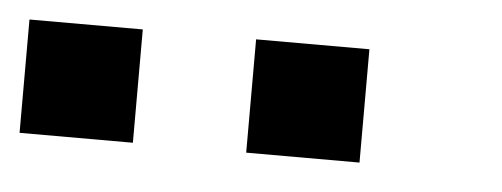

<svg xmlns="http://www.w3.org/2000/svg" viewBox="-26 -918 552 211"><g transform="rotate(5 250.0 -812.5)"><path d="M0 -750V-875H125V-750ZM250 -750V-875H375V-750Z"/></g></svg>

Font: GalmuriMono7 Regular
Style: Regular
Weight: 400
Designer: Lee Minseo (quiple)
Version: Version 2.399;hotconv 1.1.1;makeotfexe 2.6.0 DEVELOPMENT